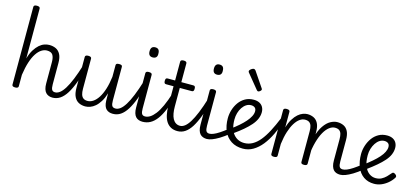

<svg xmlns="http://www.w3.org/2000/svg" viewBox="-68 -1464 4498 2054"><g transform="rotate(15 2181.5 -436.5)"><path d="M554 17Q532 17 513 10Q494 3 480 -12Q466 -27 458.5 -52Q451 -77 451 -114V-348Q451 -401 433.5 -428Q416 -455 369 -455Q339 -455 309 -436Q279 -417 253 -377.5Q227 -338 207.5 -277.5Q188 -217 176 -134V-7Q176 4 167 9.5Q158 15 141 15Q123 15 114.5 9.5Q106 4 106 -7V-868Q106 -879 114.5 -884.5Q123 -890 141 -890Q158 -890 167 -884.5Q176 -879 176 -868V-316Q193 -375 217.5 -414Q242 -453 269 -476.5Q296 -500 324.5 -509.5Q353 -519 378 -519Q419 -519 451 -504Q483 -489 502 -453.5Q521 -418 521 -357V-121Q521 -80 531 -62.5Q541 -45 567 -45Q579 -45 585.5 -35.5Q592 -26 591 -14Q590 -2 581 7.5Q572 17 554 17Z M554 17Q541 17 535 7.5Q529 -2 530 -14Q531 -26 540 -35.5Q549 -45 566 -45Q592 -45 618 -64.5Q644 -84 671 -127Q698 -170 726.5 -239.5Q755 -309 786 -410Q790 -421 801 -422.5Q812 -424 820.5 -417Q829 -410 826 -398Q798 -291 769 -213.5Q740 -136 708 -85Q676 -34 638 -8.5Q600 17 554 17Z M917 17Q877 17 845 1Q813 -15 794.5 -52Q776 -89 776 -150V-493Q776 -504 784.5 -509.5Q793 -515 810 -515Q828 -515 837 -509.5Q846 -504 846 -493V-159Q846 -121 854 -96Q862 -71 879.5 -58.5Q897 -46 925 -46Q958 -46 988 -66.5Q1018 -87 1043.5 -126.5Q1069 -166 1088 -225.5Q1107 -285 1117 -364V-493Q1117 -505 1125.5 -510Q1134 -515 1152 -515Q1170 -515 1178.5 -510Q1187 -505 1187 -493V-121Q1187 -79 1197.5 -62Q1208 -45 1235 -45Q1247 -45 1252.5 -35.5Q1258 -26 1257 -14Q1256 -2 1247.5 7.5Q1239 17 1222 17Q1200 17 1182 11Q1164 5 1150 -8Q1136 -21 1128 -44Q1120 -67 1119 -100L1118 -182Q1101 -126 1077 -87.5Q1053 -49 1026 -26Q999 -3 970.5 7Q942 17 917 17Z M1224 17Q1211 17 1205 7.5Q1199 -2 1200 -14Q1201 -26 1210 -35.5Q1219 -45 1236 -45Q1262 -45 1288 -64.5Q1314 -84 1341 -127Q1368 -170 1396.5 -239.5Q1425 -309 1456 -410Q1460 -421 1471 -422.5Q1482 -424 1490.5 -417Q1499 -410 1496 -398Q1468 -291 1439 -213.5Q1410 -136 1378 -85Q1346 -34 1308 -8.5Q1270 17 1224 17Z M1551 17Q1528 17 1508.5 10Q1489 3 1475.5 -12Q1462 -27 1454.5 -52Q1447 -77 1447 -114V-493Q1447 -504 1455.5 -509.5Q1464 -515 1481 -515Q1499 -515 1508 -509.5Q1517 -504 1517 -493V-121Q1517 -80 1527 -62.5Q1537 -45 1563 -45Q1575 -45 1581 -35.5Q1587 -26 1586 -14Q1585 -2 1576.5 7.5Q1568 17 1551 17ZM1479 -676Q1454 -676 1442 -690Q1430 -704 1430 -732Q1430 -760 1442 -774Q1454 -788 1479 -788Q1504 -788 1516 -774Q1528 -760 1528 -732Q1530 -704 1517 -690Q1504 -676 1479 -676Z M1550 17Q1537 17 1531 7.5Q1525 -2 1526 -14Q1527 -26 1536 -35.5Q1545 -45 1562 -45Q1590 -45 1617.5 -62Q1645 -79 1673.5 -115.5Q1702 -152 1730 -213Q1758 -274 1786 -363Q1789 -375 1800 -375Q1811 -375 1820 -368.5Q1829 -362 1826 -350Q1799 -254 1770.5 -184.5Q1742 -115 1709 -70.5Q1676 -26 1637 -4.5Q1598 17 1550 17Z M1937 17Q1896 17 1865.5 1Q1835 -15 1815 -45Q1795 -75 1785 -119.5Q1775 -164 1775 -221V-436H1692Q1680 -436 1674.5 -443.5Q1669 -451 1669 -468Q1669 -486 1674.5 -493Q1680 -500 1692 -500H1775V-708Q1775 -719 1783.5 -724.5Q1792 -730 1810 -730Q1826 -730 1835 -724.5Q1844 -719 1844 -708V-500H1977Q1989 -500 1994.5 -493Q2000 -486 2000 -468Q2000 -451 1994.5 -443.5Q1989 -436 1977 -436H1844V-230Q1844 -189 1850 -155Q1856 -121 1869 -96.5Q1882 -72 1902.5 -58.5Q1923 -45 1950 -45Q1962 -45 1968 -35.5Q1974 -26 1973 -14Q1972 -2 1963 7.5Q1954 17 1937 17Z M1938 17Q1925 17 1919 7.5Q1913 -2 1914 -14Q1915 -26 1924 -35.5Q1933 -45 1950 -45Q1976 -45 2002 -64.5Q2028 -84 2055 -127Q2082 -170 2110.5 -239.5Q2139 -309 2170 -410Q2174 -421 2185 -422.5Q2196 -424 2204.5 -417Q2213 -410 2210 -398Q2182 -291 2153 -213.5Q2124 -136 2092 -85Q2060 -34 2022 -8.5Q1984 17 1938 17Z M2264 17Q2241 17 2221.5 10Q2202 3 2188.5 -12Q2175 -27 2167.5 -52Q2160 -77 2160 -114V-493Q2160 -504 2168.5 -509.5Q2177 -515 2194 -515Q2212 -515 2221 -509.5Q2230 -504 2230 -493V-121Q2230 -80 2240 -62.5Q2250 -45 2276 -45Q2288 -45 2294 -35.5Q2300 -26 2299 -14Q2298 -2 2289.5 7.5Q2281 17 2264 17ZM2192 -676Q2167 -676 2155 -690Q2143 -704 2143 -732Q2143 -760 2155 -774Q2167 -788 2192 -788Q2217 -788 2229 -774Q2241 -760 2241 -732Q2243 -704 2230 -690Q2217 -676 2192 -676Z M2263 17Q2250 17 2244 7.5Q2238 -2 2239 -14Q2240 -26 2249 -35.5Q2258 -45 2275 -45Q2294 -45 2320.5 -55.5Q2347 -66 2383 -89.5Q2419 -113 2467 -151Q2476 -159 2485.5 -155.5Q2495 -152 2500.5 -143Q2506 -134 2505.5 -123Q2505 -112 2495 -104Q2440 -59 2396.5 -33Q2353 -7 2320 5Q2287 17 2263 17Z M2479 -154Q2526 -188 2564 -221Q2602 -254 2629.5 -285.5Q2657 -317 2672 -346.5Q2687 -376 2687 -402Q2687 -430 2671 -442.5Q2655 -455 2630 -455Q2602 -455 2577.5 -439.5Q2553 -424 2534.5 -396.5Q2516 -369 2506 -334.5Q2496 -300 2496 -262Q2496 -207 2508.5 -165.5Q2521 -124 2544 -97.5Q2567 -71 2596.5 -58Q2626 -45 2662 -45Q2674 -45 2680.5 -35.5Q2687 -26 2687 -14Q2687 -2 2681 7.5Q2675 17 2662 17Q2586 17 2532.5 -17.5Q2479 -52 2451.5 -113Q2424 -174 2424 -256Q2424 -303 2438.5 -350Q2453 -397 2480.5 -435Q2508 -473 2548.5 -496Q2589 -519 2643 -519Q2680 -519 2706 -505.5Q2732 -492 2745.5 -467.5Q2759 -443 2759 -411Q2759 -374 2743.5 -337.5Q2728 -301 2697 -265.5Q2666 -230 2622.5 -193Q2579 -156 2524 -117Z M2661 17Q2652 17 2647 7.5Q2642 -2 2642 -14Q2642 -26 2647 -35.5Q2652 -45 2661 -45Q2709 -45 2751.5 -68.5Q2794 -92 2831.5 -137.5Q2869 -183 2904.5 -250.5Q2940 -318 2975 -404Q2980 -414 2991 -413.5Q3002 -413 3010.5 -405.5Q3019 -398 3015 -388Q2985 -301 2949.5 -226.5Q2914 -152 2870.5 -98Q2827 -44 2775 -13.5Q2723 17 2661 17Z M2663 -617Q2659 -617 2655 -619Q2651 -621 2646 -627L2520 -781Q2514 -788 2512 -791.5Q2510 -795 2510 -801Q2510 -808 2518.5 -817Q2527 -826 2538 -832Q2549 -838 2558 -838Q2569 -838 2578 -826L2691 -659Q2695 -654 2695.5 -651Q2696 -648 2696 -645Q2696 -637 2684 -627Q2672 -617 2663 -617Z M3739 17Q3716 17 3697 10Q3678 3 3665 -12Q3652 -27 3644.5 -52Q3637 -77 3637 -114V-348Q3637 -384 3630 -407.5Q3623 -431 3606 -443Q3589 -455 3559 -455Q3528 -455 3497 -431.5Q3466 -408 3440 -362.5Q3414 -317 3395 -250Q3376 -183 3367 -94L3340 -93Q3342 -214 3364 -295.5Q3386 -377 3420.5 -427Q3455 -477 3494 -498Q3533 -519 3569 -519Q3607 -519 3638.5 -504Q3670 -489 3688 -453.5Q3706 -418 3706 -357V-121Q3706 -80 3716 -62.5Q3726 -45 3752 -45Q3763 -45 3768.5 -35.5Q3774 -26 3773 -14Q3772 -2 3763.5 7.5Q3755 17 3739 17ZM3007 15Q2990 15 2981.5 9.5Q2973 4 2973 -7V-493Q2973 -504 2981.5 -509.5Q2990 -515 3007 -515Q3025 -515 3034 -509.5Q3043 -504 3043 -493V-320Q3060 -377 3084 -415.5Q3108 -454 3134 -476.5Q3160 -499 3187 -509Q3214 -519 3237 -519Q3275 -519 3306.5 -504Q3338 -489 3356.5 -453.5Q3375 -418 3375 -357V-7Q3375 4 3366 9.5Q3357 15 3340 15Q3322 15 3314 9.5Q3306 4 3306 -7V-348Q3306 -384 3298.5 -407.5Q3291 -431 3274 -443Q3257 -455 3228 -455Q3198 -455 3169.5 -435Q3141 -415 3116 -375Q3091 -335 3072 -275.5Q3053 -216 3043 -137V-7Q3043 4 3034 9.5Q3025 15 3007 15Z M3740 17Q3727 17 3721 7.5Q3715 -2 3716 -14Q3717 -26 3726 -35.5Q3735 -45 3752 -45Q3771 -45 3797.5 -55.5Q3824 -66 3860 -89.5Q3896 -113 3944 -151Q3953 -159 3962.5 -155.5Q3972 -152 3977.5 -143Q3983 -134 3982.5 -123Q3982 -112 3972 -104Q3917 -59 3873.5 -33Q3830 -7 3797 5Q3764 17 3740 17Z M4115 17Q4047 17 3998.5 -17Q3950 -51 3925 -112.5Q3900 -174 3900 -255Q3900 -302 3915 -349Q3930 -396 3957.5 -434.5Q3985 -473 4026 -496Q4067 -519 4120 -519Q4157 -519 4183 -505.5Q4209 -492 4222.5 -467.5Q4236 -443 4236 -411Q4236 -374 4220.5 -337.5Q4205 -301 4173.5 -265.5Q4142 -230 4098.5 -193Q4055 -156 4000 -116L3955 -153Q4002 -188 4040.5 -221Q4079 -254 4106.5 -285Q4134 -316 4149 -346Q4164 -376 4164 -402Q4164 -430 4148 -442.5Q4132 -455 4107 -455Q4079 -455 4054.5 -439.5Q4030 -424 4011.5 -396Q3993 -368 3982.5 -333.5Q3972 -299 3972 -261Q3972 -188 3992 -140.5Q4012 -93 4044.5 -69.5Q4077 -46 4116 -46Q4153 -46 4180.5 -60.5Q4208 -75 4230 -97Q4252 -119 4269 -140Q4278 -152 4288.5 -151Q4299 -150 4310 -141Q4321 -133 4324 -123.5Q4327 -114 4320 -104Q4297 -68 4263.5 -40.5Q4230 -13 4192.5 2Q4155 17 4115 17Z"/></g></svg>

Font: Playwrite GB S Light
Style: Regular
Weight: 300
Designer: Veronika Burian, José Scaglione
Foundry: TypeTogether
Version: Version 1.002